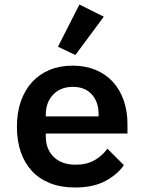

<svg xmlns="http://www.w3.org/2000/svg" viewBox="-20 -819 640 851"><path d="M314 -575 237 -612 332 -799 440 -745ZM312 12Q250 12 202 -7Q154 -26 121.5 -61Q89 -96 72 -145.5Q55 -195 55 -257Q55 -320 72.5 -370Q90 -420 122 -455Q154 -490 199.5 -509Q245 -528 302 -528Q358 -528 403 -509.5Q448 -491 479.5 -457Q511 -423 528 -375Q545 -327 545 -269V-227H183V-214Q183 -158 218 -123.5Q253 -89 316 -89Q364 -89 398.5 -108.5Q433 -128 456 -160L529 -87Q501 -46 447.5 -17Q394 12 312 12ZM303 -434Q249 -434 216 -400Q183 -366 183 -310V-303H417V-312Q417 -368 386.5 -401Q356 -434 303 -434Z"/></svg>

Font: IBM Plex Mono SmBld
Style: Regular
Weight: 600
Monospace: yes
Designer: Mike Abbink, Paul van der Laan, Pieter van Rosmalen
Foundry: Bold Monday
Version: Version 2.3